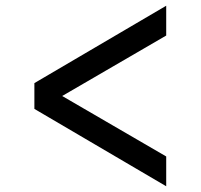

<svg xmlns="http://www.w3.org/2000/svg" viewBox="-20 -635 700 670"><path d="M560 15V-89L197 -300L560 -511V-615L100 -345V-255Z"/></svg>

Font: Uncut Plan8
Style: Regular
Weight: 400
Designer: Kasper Nordkvist
Foundry: UNCUT.wtf
Version: Version 1.002;Glyphs 3.1.2 (3151)